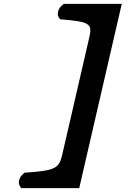

<svg xmlns="http://www.w3.org/2000/svg" viewBox="-20 -749 680 986"><path d="M605.3 -729H307.9L298.9 -721.7C277.2 -704 270.2 -674 283.8 -656.3L288.9 -649.8L297.9 -649.1C435.8 -637.9 455 -627.9 439.5 -561L298.5 50C283.1 116.6 258.5 126.9 116.5 137.1L107.1 137.7L99 144.3C77.2 162 70.3 192 83.9 209.7L89.5 217H386.9Z"/></svg>

Font: Linux Libertine Mono O 
Style: Mono Bold Oblique
Weight: 400
Italic angle: -13°
Designer: Philipp H. Poll
Foundry: Philipp H. Poll
Version: Version 5.1.7